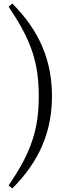

<svg xmlns="http://www.w3.org/2000/svg" viewBox="-20 -840 401 1075"><path d="M197 -302C197 -122 159 8 28 198L49 215C200 64 271 -102 271 -302C271 -502 200 -669 49 -820L28 -802C158 -613 197 -483 197 -302Z"/></svg>

Font: Noto Serif CJK JP
Style: Regular
Weight: 400
Designer: Ryoko NISHIZUKA 西塚涼子 (kana & ideographs); Frank Grießhammer (Latin, Greek & Cyrillic); Wenlong ZHANG 张文龙 (bopomofo); San
Foundry: Adobe Systems Incorporated
Version: Version 1.000;PS 1;hotconv 16.6.53;makeotf.lib2.5.65590